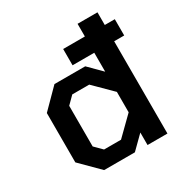

<svg xmlns="http://www.w3.org/2000/svg" viewBox="-169 -874 974 1011"><g transform="rotate(-30 318.0 -368.5)"><path d="M176 0 65 -111V-411L176 -523H363L440 -446V-561H308V-660H440V-737H561V-660H622V-561H561V0H440V-76L363 0ZM333 -94 440 -199V-323L333 -429H230L186 -385V-138L230 -94Z"/></g></svg>

Font: Tomorrow Medium
Style: Regular
Weight: 500
Designer: Tony de Marco, Monica Rizzolli
Foundry: Just in Type
Version: Version 2.002